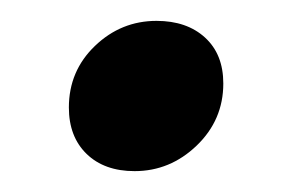

<svg xmlns="http://www.w3.org/2000/svg" viewBox="-20 -403 270 184"><path d="M46 -300Q46 -335 71 -359Q96 -383 130 -383Q159 -383 176.5 -367Q194 -351 194 -323Q194 -288 168.5 -263.5Q143 -239 109 -239Q80 -239 63 -255.5Q46 -272 46 -300Z"/></svg>

Font: Radio Canada Medium
Style: Italic
Weight: 500
Italic angle: -12°
Designer: Charles Daoud, Etienne Aubert Bonn, Alexandre Saumier Demers, Jacques Le Bailly
Foundry: Radio-Canada
Version: Version 2.104; ttfautohint (v1.8.4.7-5d5b);gftools[0.9.28.de